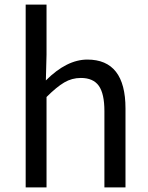

<svg xmlns="http://www.w3.org/2000/svg" viewBox="-20 -816 646 836"><path d="M91.8 0V-795.9H182.6V-578.1L179.7 -465.8Q270.5 -556.6 360.4 -556.6Q526.4 -556.6 526.4 -343.8V0H434.6V-332Q434.6 -408.2 410.2 -442.4Q385.7 -476.6 332 -476.6Q293 -476.6 259.8 -457Q226.6 -437.5 182.6 -393.6V0Z"/></svg>

Font: GenYoGothic TW TTF Regular
Style: Regular
Weight: 400
Version: Version 1.300